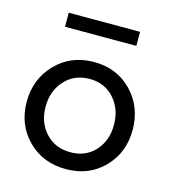

<svg xmlns="http://www.w3.org/2000/svg" viewBox="-93 -663 682 753"><g transform="rotate(15 248.0 -286.0)"><path d="M94.5 -526.5V-583.5H384V-526.5ZM241.5 12Q147.5 12 86.5 -49.8Q25.5 -111.5 25.5 -204Q25.5 -297 86.8 -359.8Q148 -422.5 241.5 -422.5Q334.5 -422.5 395 -359.8Q455.5 -297 455.5 -204Q455.5 -111.5 395.2 -49.8Q335 12 241.5 12ZM379.5 -204.5Q379.5 -268.5 341.2 -311.2Q303 -354 241.5 -354Q179.5 -354 140.8 -311.2Q102 -268.5 102 -204.5Q102 -140.5 140.8 -98.5Q179.5 -56.5 241.5 -56.5Q303.5 -56.5 341.5 -98.2Q379.5 -140 379.5 -204.5Z"/></g></svg>

Font: League Spartan
Style: Regular
Weight: 350
Foundry: The League of Moveable Type
Version: Version 2.002